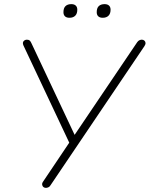

<svg xmlns="http://www.w3.org/2000/svg" viewBox="-20 -903 724 929"><path d="M202 6Q195 6 190 2Q185 -2 184 -9.5Q183 -17 189 -25L322 -223V-198L93 -684Q90 -691 91 -697Q92 -703 97.5 -707Q103 -711 110 -711Q119 -711 124 -706.5Q129 -702 133 -692L346 -240H334L644 -699Q649 -706 655 -708.5Q661 -711 666 -711Q673 -711 678 -707Q683 -703 684 -696Q685 -689 679 -680L224 -6Q220 1 213.5 3.5Q207 6 202 6ZM477 -817Q463 -817 455.5 -824Q448 -831 448 -844Q448 -864 458 -873.5Q468 -883 486 -883Q500 -883 507.5 -876Q515 -869 515 -856Q515 -837 505 -827Q495 -817 477 -817ZM316 -817Q302 -817 294.5 -824Q287 -831 287 -844Q287 -864 297 -873.5Q307 -883 325 -883Q339 -883 346.5 -876Q354 -869 354 -856Q354 -837 344 -827Q334 -817 316 -817Z"/></svg>

Font: Nunito ExtraLight
Style: Italic
Weight: 200
Italic angle: -9°
Designer: Vernon Adams
Foundry: Vernon Adams
Version: Version 3.602